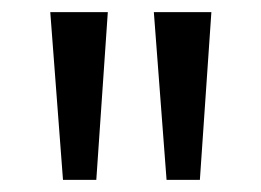

<svg xmlns="http://www.w3.org/2000/svg" viewBox="-20 -725 431 317"><path d="M84 -428 63 -705H158L139 -428ZM255 -428 234 -705H329L310 -428Z"/></svg>

Font: Nunito Sans
Style: Regular
Weight: 400
Designer: Vernon Adams
Foundry: Vernon Adams
Version: Version 3.101; ttfautohint (v1.8.4.7-5d5b);gftools[0.9.27]